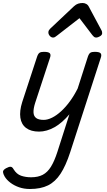

<svg xmlns="http://www.w3.org/2000/svg" viewBox="-76 -860 711 1278"><path d="M184 16Q130 16 98 -8Q66 -32 59.5 -76.5Q53 -121 72 -181L171 -483Q178 -503 187.5 -509Q197 -515 216 -515Q247 -515 255.5 -505.5Q264 -496 257 -476L158 -175Q146 -137 147 -112Q148 -87 164.5 -74.5Q181 -62 215 -62Q241 -62 271 -77Q301 -92 331.5 -120Q362 -148 390 -186.5Q418 -225 441 -271L509 -483Q516 -503 525.5 -509Q535 -515 554 -515Q585 -515 593.5 -505.5Q602 -496 595 -476L391 154Q362 243 327 296.5Q292 350 243.5 374Q195 398 123 398Q84 398 51 386.5Q18 375 -7 356Q-32 337 -45 315Q-55 298 -56 285Q-57 272 -36 260Q-16 249 -5 250Q6 251 14 266Q34 299 64 309.5Q94 320 131 320Q177 320 208.5 303.5Q240 287 263 250Q286 213 306 151L386 -99Q362 -71 337.5 -49.5Q313 -28 287.5 -13.5Q262 1 235.5 8.5Q209 16 184 16ZM278 -610Q265 -610 255.5 -621Q246 -632 246 -644Q246 -653 250 -659Q254 -665 258 -669L416 -818Q430 -831 444 -835.5Q458 -840 474 -840Q487 -840 498.5 -833.5Q510 -827 516 -814L598 -661Q602 -654 603 -649Q604 -644 604 -639Q604 -627 589.5 -618.5Q575 -610 565 -610Q555 -610 549.5 -615Q544 -620 539 -626L453 -739L306 -625Q300 -621 293 -615.5Q286 -610 278 -610Z"/></svg>

Font: Playwrite HR
Style: Regular
Weight: 400
Designer: Veronika Burian, José Scaglione
Foundry: TypeTogether
Version: Version 1.002